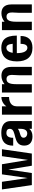

<svg xmlns="http://www.w3.org/2000/svg" viewBox="1224 -1744 530 3019"><g transform="rotate(-90 1489.5 -235.0)"><path d="M88 0H278L332 -370L393 0H584L652 -470H543L484 -61L416 -470H257L199 -66L140 -470H20Z M709 -120C709 -26 773 10 854 10C907 10 949 -8 973 -40V0H1095V-330C1095 -454 997 -480 908 -480C773 -480 708 -421 708 -293H832C832 -367 859 -400 908 -400C951 -400 973 -380 973 -346C973 -228 709 -312 709 -120ZM898 -72C863 -72 833 -95 833 -130C833 -165 865 -177 897 -186C923 -193 952 -202 973 -220V-181C973 -103 943 -72 898 -72Z M1195 0H1327V-239C1327 -328 1401 -358 1473 -358V-478C1414 -478 1361 -449 1327 -401V-470H1195Z M1815 0H1947V-322C1947 -439 1883 -478 1808 -478C1759 -478 1714 -461 1675 -429V-470H1543V0H1675V-249C1675 -358 1703 -398 1755 -398C1796 -398 1823 -373 1820 -301L1815 -197Z M2247 10C2373 10 2433 -59 2433 -177H2309C2309 -101 2285 -70 2247 -70C2201 -70 2163 -116 2163 -235V-236H2439C2439 -425 2359 -480 2247 -480C2120 -480 2033 -409 2033 -235C2033 -81 2102 10 2247 10ZM2168 -301C2179 -370 2209 -400 2247 -400C2283 -400 2303 -373 2310 -301Z M2797 0H2929V-322C2929 -439 2865 -478 2790 -478C2741 -478 2696 -461 2657 -429V-470H2525V0H2657V-249C2657 -358 2685 -398 2737 -398C2778 -398 2805 -373 2802 -301L2797 -197Z"/></g></svg>

Font: Tanklager Original
Style: Regular
Weight: 400
Designer: Ariel Martín Pérez
Foundry: Tunera Type Foundry
Version: Version 1.000;Glyphs 3.3 (3310)